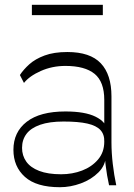

<svg xmlns="http://www.w3.org/2000/svg" viewBox="-20 -773 559 801"><path d="M435 0Q426 -40 420.5 -85Q415 -130 415 -162V-356Q415 -432 374.5 -465Q334 -498 253 -498Q198 -498 150.5 -477Q103 -456 80 -427L63 -460Q78 -483 102.5 -505Q127 -527 166 -541.5Q205 -556 261 -556Q356 -556 400.5 -509Q445 -462 445 -371V-179Q445 -136 450.5 -89Q456 -42 465 0ZM230 8Q132 8 84 -35Q36 -78 36 -148Q36 -222 91.5 -265Q147 -308 253 -308Q335 -308 379 -286Q423 -264 425 -232L422 -126Q421 -84 391 -54Q361 -24 317.5 -8Q274 8 230 8ZM235 -46Q282 -46 322.5 -61.5Q363 -77 389 -107.5Q415 -138 415 -182Q416 -212 399 -230.5Q382 -249 344.5 -257.5Q307 -266 245 -266Q186 -266 147.5 -252.5Q109 -239 90.5 -214.5Q72 -190 72 -156Q72 -124 89.5 -99Q107 -74 143.5 -60Q180 -46 235 -46ZM113 -710V-753H409V-710Z"/></svg>

Font: Savate ExtraLight
Style: Regular
Weight: 200
Designer: Max Esnée
Foundry: Plomb Type
Version: Version 2.000